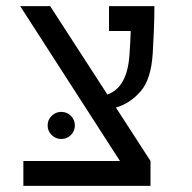

<svg xmlns="http://www.w3.org/2000/svg" viewBox="-20 -606 626 626"><path d="M56.2 0V-81.1H371.1L45.9 -585.9H143.6L330.1 -297.9Q394 -320.3 401.9 -424.3Q404.8 -462.4 406.2 -504.9H335.4V-585.9H483.4Q483.4 -547.4 481.7 -505.6Q480 -463.9 478 -433.1Q473.1 -347.7 438.2 -307.9Q403.3 -268.1 357.9 -255.4L470.7 -81.1V0ZM179.7 -152.8Q161.6 -152.8 148.4 -165.8Q135.3 -178.7 135.3 -196.8Q135.3 -215.3 148.4 -228.3Q161.6 -241.2 179.7 -241.2Q198.2 -241.2 211.2 -228.3Q224.1 -215.3 224.1 -196.8Q224.1 -178.7 211.2 -165.8Q198.2 -152.8 179.7 -152.8Z"/></svg>

Font: CaskaydiaMono NF SemiLight
Style: Regular
Weight: 350
Designer: Aaron Bell
Foundry: Saja Typeworks
Version: Version 2111.001; ttfautohint (v1.8.4);Nerd Fonts 3.1.1